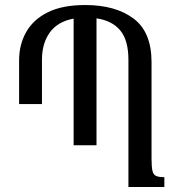

<svg xmlns="http://www.w3.org/2000/svg" viewBox="-20 -744 711 764"><path d="M583 -114Q583 -81 586.5 -65Q590 -49 601 -44Q612 -39 634 -39V0H491V-506Q491 -584 458.5 -623Q426 -662 364 -671V-166H273V-670Q209 -658 178 -614.5Q147 -571 147 -507V-330H56V-504Q56 -567 84.5 -617Q113 -667 171 -695.5Q229 -724 319 -724Q439 -724 511 -670.5Q583 -617 583 -497Z"/></svg>

Font: Noto Serif Armenian Condensed Medium
Style: Regular
Weight: 500
Width: 3
Designer: Monotype Design Team
Foundry: Monotype Imaging Inc.
Version: Version 2.008; ttfautohint (v1.8.4.7-5d5b)